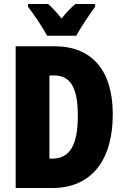

<svg xmlns="http://www.w3.org/2000/svg" viewBox="-20 -947 627 967"><path d="M217 -767H364C385 -806 431 -875 459 -913V-927H360C340 -911 317 -887 290 -854C264 -886 242 -910 222 -927H121V-913C147 -880 200 -802 217 -767ZM548 -372C548 -593 442 -714 255 -714H59V0H243C437 0 548 -135 548 -372ZM372 -365C372 -216 332 -148 242 -148H229V-567H252C332 -567 372 -510 372 -365Z"/></svg>

Font: Noto Sans Georgian ExtraCondensed Black
Style: Regular
Weight: 900
Width: 2
Designer: Monotype Design Team, Akaki Razmadze
Foundry: Google LLC
Version: Version 2.005